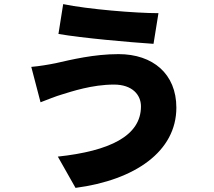

<svg xmlns="http://www.w3.org/2000/svg" viewBox="-20 -841 1040 933"><path d="M665 -324C665 -180 512 -107 261 -80L347 72C636 34 837 -105 837 -318C837 -482 723 -578 556 -578C437 -578 326 -551 251 -534C217 -527 169 -519 132 -516L177 -344C208 -356 253 -374 281 -382C327 -396 427 -430 534 -430C623 -430 665 -380 665 -324ZM287 -821 264 -676C380 -656 606 -636 726 -628L750 -777C640 -777 407 -796 287 -821Z"/></svg>

Font: Noto Sans HK Black
Style: Regular
Weight: 900
Designer: Ryoko NISHIZUKA 西塚涼子 (kana, bopomofo & ideographs); Paul D. Hunt (Latin, Greek & Cyrillic); Sandoll Communications 산돌커뮤니
Foundry: Adobe
Version: Version 2.004;hotconv 1.0.118;makeotfexe 2.5.65603